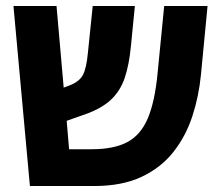

<svg xmlns="http://www.w3.org/2000/svg" viewBox="-20 -622 730 642"><path d="M80 0 25 -602H169L193 -329L214 -337Q245 -349 257 -371Q269 -393 274 -446L290 -602H431L418 -470Q412 -405 396.5 -360Q381 -315 347 -285Q313 -255 251 -235L203 -218L211 -123H287Q361 -123 406 -147Q451 -171 474.5 -227Q498 -283 507 -378L529 -602H674L652 -373Q645 -300 623 -233Q601 -166 559.5 -113.5Q518 -61 453 -30.5Q388 0 295 0Z"/></svg>

Font: Noto Sans Hebrew SemiCondensed
Style: Bold
Weight: 700
Width: 4
Designer: Monotype Design Team
Foundry: Monotype Imaging Inc.
Version: Version 2.004; ttfautohint (v1.8.4.7-5d5b)